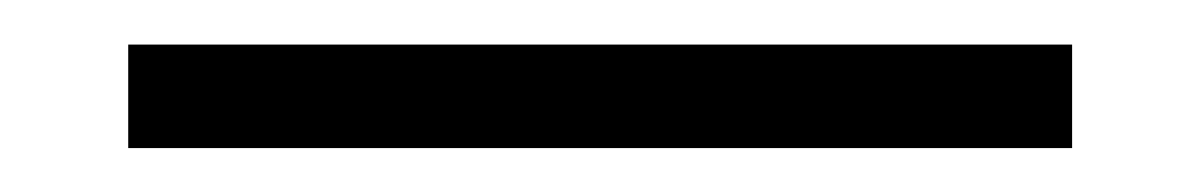

<svg xmlns="http://www.w3.org/2000/svg" viewBox="-20 75 543 87"><path d="M38.1 142.1V95.2H465.8V142.1Z"/></svg>

Font: Wesal
Style: Regular
Weight: 500
Designer: Ahmed zaza
Foundry: Ahmed zaza
Version: Version 2.01